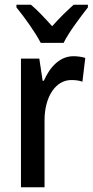

<svg xmlns="http://www.w3.org/2000/svg" viewBox="-20 -786 389 806"><path d="M151 -606H247C269 -651 318 -715 349 -755V-766H289C257 -737 233 -714 199 -676C168 -710 137 -744 110 -766H49V-755C84 -712 129 -649 151 -606ZM288 -550C232 -550 190 -506 164 -447H159L145 -540H68V0H167V-281C167 -382 215 -450 279 -450C297 -450 313 -448 326 -443L338 -543C321 -548 304 -550 288 -550Z"/></svg>

Font: Noto Sans Lao Looped Condensed Medium
Style: Regular
Weight: 500
Width: 3
Designer: Mark Frömberg, Ben Mitchell
Foundry: The Fontpad Ltd
Version: Version 1.002